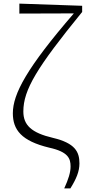

<svg xmlns="http://www.w3.org/2000/svg" viewBox="-20 -821 486 1061"><path d="M335 220H369C402 167 419 126 419 82C419 18 395 -30 273 -59C153 -87 109 -130 109 -205C109 -325 184 -448 434 -755V-789L87 -801V-746L388 -747C128 -446 51 -302 51 -195C51 -104 98 -42 252 -5C357 18 370 55 370 99C370 132 358 170 335 220Z"/></svg>

Font: Noto Serif CJK HK ExtraLight
Style: Regular
Weight: 200
Designer: Ryoko NISHIZUKA 西塚涼子 (kana & ideographs); Frank Grießhammer (Latin, Greek & Cyrillic); Wenlong ZHANG 张文龙 (bopomofo); San
Foundry: Adobe
Version: Version 2.001;hotconv 1.1.0;makeotfexe 2.6.0